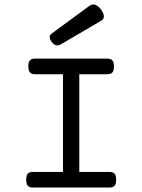

<svg xmlns="http://www.w3.org/2000/svg" viewBox="-20 -843 640 863"><path d="M502 -35.2Q502 -16.1 494.9 -8.1Q487.8 0 471.2 0H128.4Q111.8 0 104.7 -8.1Q97.7 -16.1 97.7 -35.2Q97.7 -54.2 104.7 -62.3Q111.8 -70.3 128.4 -70.3H263.2V-509.3H138.2Q121.6 -509.3 114.5 -517.3Q107.4 -525.4 107.4 -544.4Q107.4 -563.5 114.5 -571.5Q121.6 -579.6 138.2 -579.6H461.4Q478 -579.6 485.1 -571.5Q492.2 -563.5 492.2 -544.4Q492.2 -525.4 485.1 -517.3Q478 -509.3 461.4 -509.3H336.4V-70.3H471.2Q487.8 -70.3 494.9 -62.3Q502 -54.2 502 -35.2ZM399.4 -822.8Q416 -822.8 432.1 -802.7Q446.8 -783.7 446.8 -769.5Q446.8 -756.8 436 -750.5L253.4 -643.6Q244.6 -638.7 237.8 -638.7Q226.1 -638.7 215.3 -650.9Q203.6 -664.1 203.6 -676.3Q203.6 -685.5 211.4 -691.4L381.3 -816.4Q390.1 -822.8 399.4 -822.8Z"/></svg>

Font: Courier Prime Code
Style: Regular
Weight: 400
Designer: Alan Dague-Greene
Foundry: Quote-Unquote Apps
Version: Version 3.0318